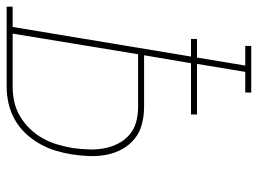

<svg xmlns="http://www.w3.org/2000/svg" viewBox="-156 -656 775 577"><g transform="rotate(90 231.5 -367.5)"><path d="M-37 0V-18H24L113 -554H60V-572H116L140 -717H81V-735H221V-717H159L135 -572H287V-554H133L109 -413H265Q291 -413 316 -406.5Q341 -400 360 -384.5Q379 -369 391 -347.5Q403 -326 408 -300.5Q413 -275 412 -248.5Q411 -222 407 -196Q403 -171 395.5 -146.5Q388 -122 375 -99Q362 -76 343.5 -56.5Q325 -37 301.5 -24Q278 -11 253 -5.5Q228 0 203 0ZM44 -18H203Q226 -18 249 -23Q272 -28 293 -40.5Q314 -53 331 -71Q348 -89 359.5 -110Q371 -131 377.5 -153.5Q384 -176 388 -199Q391 -222 392 -245.5Q393 -269 389 -291.5Q385 -314 375 -334Q365 -354 348.5 -368.5Q332 -383 310 -389Q288 -395 265 -395H106Z"/></g></svg>

Font: Iosevka Curly Slab ThObl
Style: Regular
Weight: 100
Italic angle: -9°
Monospace: yes
Designer: Belleve Invis
Foundry: Belleve Invis
Version: Version 11.0.0; ttfautohint (v1.8.3)